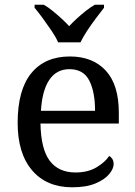

<svg xmlns="http://www.w3.org/2000/svg" viewBox="-20 -786 575 816"><path d="M287 10Q178 10 116.5 -62Q55 -134 55 -264Q55 -404 113 -475Q171 -546 277 -546Q374 -546 429.5 -486Q485 -426 485 -307V-261H152Q154 -152 191.5 -102.5Q229 -53 301 -53Q353 -53 389.5 -74.5Q426 -96 444 -123Q451 -120 457 -111Q463 -102 463 -89Q463 -69 444 -46Q425 -23 386 -6.5Q347 10 287 10ZM384 -315Q384 -395 359.5 -443.5Q335 -492 275 -492Q220 -492 189.5 -446.5Q159 -401 154 -315ZM227 -606Q217 -629 199 -655.5Q181 -682 162 -708Q143 -734 127 -753V-766H166Q185 -755 204 -739.5Q223 -724 241 -707.5Q259 -691 274 -675Q289 -691 307 -707.5Q325 -724 344.5 -739.5Q364 -755 383 -766H422V-753Q407 -734 387.5 -708Q368 -682 350.5 -655.5Q333 -629 322 -606Z"/></svg>

Font: Noto Serif Myanmar
Style: Regular
Weight: 400
Designer: Ben Mitchell and the Monotype Design Team
Foundry: Monotype Imaging Inc.
Version: Version 2.106